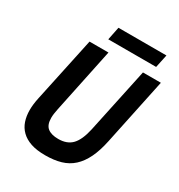

<svg xmlns="http://www.w3.org/2000/svg" viewBox="-201 -988 1054 1133"><g transform="rotate(30 326.5 -422.0)"><path d="M531 -700H653L558 -248Q543 -176 519 -126.5Q495 -77 461 -46Q427 -15 381 -1.5Q335 12 275 12Q217 12 177 -1.5Q137 -15 111.5 -40Q86 -65 74.5 -99Q63 -133 63 -174Q63 -194 65.5 -215Q68 -236 73 -259L167 -700H296L204 -260Q196 -222 196 -198Q196 -150 221 -130Q246 -110 294 -110Q354 -110 387 -145Q420 -180 437 -258ZM274 -856H601L582 -767H256Z"/></g></svg>

Font: PT Sans
Style: Bold Italic
Weight: 700
Italic angle: -12°
Designer: A.Korolkova, O.Umpeleva, V.Yefimov
Foundry: ParaType Ltd
Version: Version 2.003W OFL